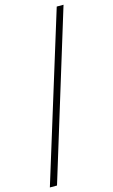

<svg xmlns="http://www.w3.org/2000/svg" viewBox="-140 -815 613 1038"><g transform="rotate(-15 166.5 -295.5)"><path d="M3 172 292 -763H330L43 172Z"/></g></svg>

Font: Source Han Serif JP VF
Style: Regular
Weight: 250
Designer: Ryoko NISHIZUKA 西塚涼子 (kana & ideographs); Frank Grießhammer (Latin, Greek & Cyrillic); Wenlong ZHANG 张文龙 (bopomofo); San
Foundry: Adobe
Version: Version 2.001;hotconv 1.1.0;makeotfexe 2.6.0